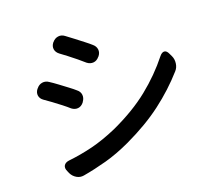

<svg xmlns="http://www.w3.org/2000/svg" viewBox="-110 -901 1219 1071"><g transform="rotate(-15 500.0 -366.0)"><path d="M277 -737Q289 -755 309 -760Q329 -765 348 -753Q368 -741 394.5 -724Q421 -707 446 -691Q471 -675 484 -665Q503 -652 507 -632.5Q511 -613 498 -594L496 -592Q483 -573 463.5 -569.5Q444 -566 425 -578Q408 -591 383 -608Q358 -625 333 -641Q308 -657 291 -667Q272 -679 267.5 -697.5Q263 -716 275 -735ZM165 -21Q153 -41 160 -56Q167 -71 189 -76Q260 -90 329 -113.5Q398 -137 477 -180Q602 -251 686.5 -332Q771 -413 833 -507Q846 -526 860 -526Q874 -526 885 -506L895 -489Q906 -470 905 -445.5Q904 -421 890 -403Q824 -314 738 -236Q652 -158 530 -87Q454 -43 383.5 -17Q313 9 248 26Q226 32 205 22Q184 12 172 -8ZM125 -510Q137 -529 157 -534Q177 -539 196 -528Q217 -517 243.5 -500.5Q270 -484 295 -468.5Q320 -453 333 -443Q352 -431 356 -411.5Q360 -392 348 -372L346 -368Q333 -349 314 -345.5Q295 -342 276 -354Q259 -367 233.5 -383.5Q208 -400 182.5 -415.5Q157 -431 139 -441Q120 -452 115.5 -470.5Q111 -489 123 -508Z"/></g></svg>

Font: Chiron GoRound TC M
Style: Regular
Weight: 500
Designer: Ryoko NISHIZUKA 西塚涼子 (kana, bopomofo & ideographs); Paul D. Hunt (Latin, Greek & Cyrillic); Sandoll Communications 산돌커뮤니
Foundry: Adobe
Version: Version 1.000;hotconv 1.1.1;makeotfexe 2.6.0